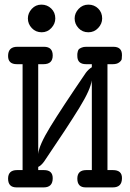

<svg xmlns="http://www.w3.org/2000/svg" viewBox="-20 -814 565 834"><path d="M15.1 -38.1Q15.1 -75.2 54.2 -75.2H78.1V-535.2H53.2Q15.1 -535.2 15.1 -570.8Q15.1 -610.8 55.2 -610.8H170.9Q209 -610.8 209 -573Q209 -535.2 168.9 -535.2H146V-145Q148.9 -182.1 198 -262.5Q247.1 -342.8 353 -498Q364.3 -513.2 378.9 -522V-535.2H354Q315.9 -535.2 315.9 -570.8Q315.9 -577.6 315.9 -580.3Q315.9 -583 317.9 -590.6Q319.8 -598.1 323.5 -601.1Q327.1 -604 335 -607.4Q342.8 -610.8 355 -610.8H472.2Q510.3 -610.8 509.8 -574.2Q509.8 -564.5 508.8 -557.6Q507.8 -550.8 497.8 -543Q487.8 -535.2 470.2 -535.2H446.8V-75.2H470.2Q510.3 -75.2 509.8 -40Q509.8 0 470.2 0H352.1Q315.9 0 315.9 -38.1Q315.9 -75.2 355 -75.2H378.9V-441.9L377.9 -464.8Q375 -427.7 324.5 -345.5Q273.9 -263.2 171.9 -112.8Q159.7 -95.7 146 -88.9V-75.2H170.9Q209 -75.2 209 -40Q209 0 169.9 0H51.8Q15.1 0 15.1 -38.1ZM101.1 -733.9Q101.1 -756.8 117.9 -775.4Q134.8 -793.9 159.9 -793.9Q185.1 -793.9 202.6 -776.9Q220.2 -759.8 220.2 -733.9Q220.2 -710.9 203.1 -692.4Q186 -673.8 161.1 -673.8Q135.3 -673.8 118.2 -691.9Q101.1 -710 101.1 -733.9ZM304.2 -733.9Q304.2 -756.8 321.5 -775.4Q338.9 -793.9 364 -793.9Q389.2 -793.9 406.5 -776.9Q423.8 -759.8 423.8 -733.9Q423.8 -710.9 406.5 -692.4Q389.2 -673.8 363.8 -673.8Q337.9 -673.8 321 -691.9Q304.2 -710 304.2 -733.9Z"/></svg>

Font: CMU Typewriter Text
Style: Bold
Weight: 700
Version: Version 0.7.0